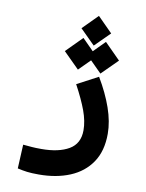

<svg xmlns="http://www.w3.org/2000/svg" viewBox="-96 -718 778 1026"><g transform="rotate(10 293.0 -205.5)"><path d="M186.5 239.7Q147.5 239.7 122.8 236.6Q98.1 233.4 70.8 227.1L77.1 97.2Q105 99.6 124.5 101.3Q144 103 176.8 103Q270.5 103 325.9 70.6Q381.3 38.1 381.3 -34.2Q381.3 -83.5 360.6 -139.9Q339.8 -196.3 299.8 -270.5L413.6 -330.6Q460.4 -252 486.3 -178Q512.2 -104 512.2 -38.1Q512.2 55.2 470.5 116.9Q428.7 178.7 355.2 209.2Q281.7 239.7 186.5 239.7ZM417.5 -348.6 356.4 -409.7 295.4 -348.6 209.5 -434.1 295.4 -520.5 356.4 -459 417.5 -520.5 503.4 -434.1ZM356.4 -489.7 275.9 -569.8 356.4 -650.9 437 -569.8Z"/></g></svg>

Font: Cascadia Mono PL
Style: Bold
Weight: 700
Monospace: yes
Designer: Aaron Bell
Foundry: Saja Typeworks
Version: Version 2404.023; ttfautohint (v1.8.4)